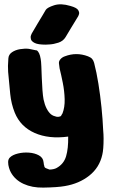

<svg xmlns="http://www.w3.org/2000/svg" viewBox="-20 -627 513 873"><path d="M188 -424Q153 -424 138 -431.5Q123 -439 120.5 -449Q118 -459 121 -466.5Q124 -474 124 -474Q124 -474 132.5 -488.5Q141 -503 152.5 -522.5Q164 -542 174.5 -559Q185 -576 188 -582Q195 -593 226 -603Q257 -613 300 -600Q329 -592 335.5 -581Q342 -570 339 -562Q336 -554 336 -554Q336 -554 326 -537.5Q316 -521 302.5 -499Q289 -477 278 -458Q267 -440 245.5 -433Q224 -426 206 -425Q188 -424 188 -424ZM181 125Q181 135 189.5 138Q198 141 205 144H207Q226 143 237 137Q270 119 280.5 83.5Q291 48 290 -6Q202 6 137.5 -22.5Q73 -51 47 -115Q31 -155 26.5 -199.5Q22 -244 17 -300Q15 -324 18 -361Q19 -379 34.5 -389.5Q50 -400 71.5 -403.5Q93 -407 111 -405Q118 -403 128 -401.5Q138 -400 145 -398H147Q160 -390 165 -359Q167 -349 168 -325Q169 -301 170 -272.5Q171 -244 173 -217.5Q175 -191 178 -175Q188 -128 212 -107Q221 -100 231 -98Q238 -95 246 -96Q249 -96 250 -97H253L254 -98Q257 -98 259.5 -103.5Q262 -109 264 -111Q275 -139 274 -176Q273 -213 265.5 -250.5Q258 -288 251 -316Q249 -329 248 -339Q247 -349 255 -358Q263 -367 275 -371Q327 -391 380 -371Q393 -366 399 -359Q405 -352 408 -341Q419 -299 427.5 -246Q436 -193 441.5 -138.5Q447 -84 449 -37Q451 -15 451 3Q451 53 445 77Q432 135 386 171.5Q340 208 275 219Q242 225 177 226Q126 227 87 209Q48 191 29 156Q25 149 21 136Q17 123 17 110Q17 97 25 89Q37 77 61.5 71Q86 65 112 67Q138 69 157 79.5Q176 90 178 110Q179 118 180 124Q180 125 181 125Z"/></svg>

Font: Nerko One
Style: Regular
Weight: 400
Designer: Nermin Kahrimanovic
Foundry: Nermin Kahrimanovic
Version: Version 1.101